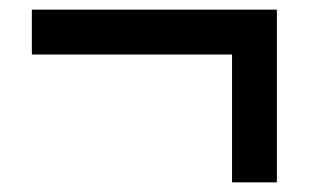

<svg xmlns="http://www.w3.org/2000/svg" viewBox="-20 -584 640 398"><path d="M46 -564H554V-206H461V-471H46Z"/></svg>

Font: Cooper Hewitt
Style: Regular
Weight: 707
Designer: Village Type and Design LLC
Foundry: Cooper Hewitt Smithsonian Design Museum
Version: 1.000